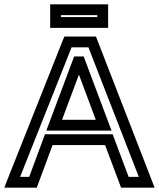

<svg xmlns="http://www.w3.org/2000/svg" viewBox="-78 -843 735 888"><path d="M624 -9 372 -658 366 -674H349H237H220L213 -658L-45 -9L-58 25H-22H75H92L98 9L165 -172H408L476 9L482 25H500H601H637L624 -9ZM564 -25H517L449 -206L443 -222H426H148H130L124 -206L57 -25H15L253 -624H331L564 -25ZM365 -289H209L287 -498L365 -289ZM425 -273 315 -566 309 -582H292H283H265L259 -566L149 -273L136 -239H173H402H438L425 -273ZM422 -739V-798V-823H397H179H154V-798V-739V-714H179H397H422V-739ZM372 -764H204V-773H372V-764Z"/></svg>

Font: Gamestation DisplayOutline
Style: Regular
Weight: 400
Designer: Jonas Hecksher
Foundry: Jonas Hecksher, Playtypeª, e-types AS
Version: Version 1.003